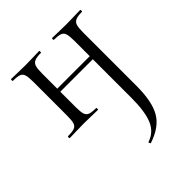

<svg xmlns="http://www.w3.org/2000/svg" viewBox="-190 -497 890 890"><g transform="rotate(-45 255.0 -52.0)"><path d="M276 271Q325 255 345 207.5Q365 160 365 71V-305Q365 -335 360.5 -349.5Q356 -364 343 -369Q330 -374 302 -374Q299 -374 299 -380Q299 -386 302 -386Q327 -386 341 -385L394 -384L445 -385Q460 -386 485 -386Q487 -386 487 -380Q487 -374 485 -374Q457 -374 443.5 -368Q430 -362 425.5 -347.5Q421 -333 421 -303V48Q421 150 390.5 203Q360 256 281 282Q279 283 276.5 277.5Q274 272 276 271ZM32 -12Q60 -12 73.5 -17Q87 -22 91.5 -36.5Q96 -51 96 -81V-305Q96 -335 91.5 -349.5Q87 -364 74 -369Q61 -374 33 -374Q30 -374 30 -380Q30 -386 33 -386Q58 -386 72 -385L125 -384L176 -385Q191 -386 216 -386Q218 -386 218 -380Q218 -374 216 -374Q188 -374 174.5 -368Q161 -362 156.5 -347.5Q152 -333 152 -303V-81Q152 -51 156.5 -36.5Q161 -22 174.5 -17Q188 -12 216 -12Q218 -12 218 -6Q218 0 216 0Q190 0 175 -1L125 -2L72 -1Q58 0 32 0Q29 0 29 -6Q29 -12 32 -12ZM122 -203H391V-183H122Z"/></g></svg>

Font: Cormorant Infant
Style: Regular
Weight: 400
Designer: Christian Thalmann (Catharsis Fonts)
Foundry: Catharsis Fonts
Version: Version 4.000